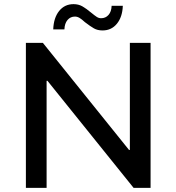

<svg xmlns="http://www.w3.org/2000/svg" viewBox="-20 -907 852 927"><path d="M707 -700V0H625L209 -517H205V0H105V-700H187L603 -183H607V-700ZM390 -800Q375 -814 364 -820.5Q353 -827 342 -827Q320 -827 306 -810.5Q292 -794 291 -765H237Q239 -821 265.5 -854Q292 -887 335 -887Q359 -887 377.5 -876.5Q396 -866 420 -846Q437 -832 447 -825.5Q457 -819 468 -819Q490 -819 504 -835Q518 -851 519 -879H573Q571 -825 544.5 -792.5Q518 -760 475 -760Q451 -760 433.5 -770Q416 -780 390 -800Z"/></svg>

Font: CMG Sans Medium
Style: Regular
Weight: 500
Designer: Julieta Ulanovsky
Foundry: Julieta Ulanovsky
Version: Version 7.200